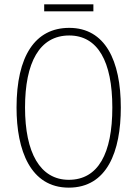

<svg xmlns="http://www.w3.org/2000/svg" viewBox="-20 -852 631 882"><path d="M409 -832H183V-800H409ZM535 -358C535 -574 463 -724 298 -724C141 -724 56 -594 56 -358C56 -161 120 10 296 10C472 10 535 -156 535 -358ZM95 -358C95 -564 161 -689 298 -689C429 -689 496 -570 496 -358C496 -147 431 -26 296 -26C164 -26 95 -151 95 -358Z"/></svg>

Font: Noto Sans Devanagari Condensed ExtraLight
Style: Regular
Weight: 200
Width: 3
Designer: Jelle Bosma - Monotype Design Team
Foundry: Monotype Imaging Inc.
Version: Version 2.004